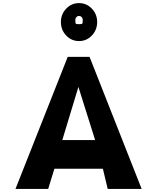

<svg xmlns="http://www.w3.org/2000/svg" viewBox="-20 -1217 1014 1239"><path d="M373 -1075Q373 -1125 407 -1161Q441 -1197 490 -1197Q539 -1197 573 -1161Q607 -1125 607 -1075Q607 -1024 573 -988Q539 -952 490 -952Q441 -952 407 -988Q373 -1024 373 -1075ZM514 -1088Q514 -1099 507 -1106.5Q500 -1114 490 -1114Q480 -1114 473 -1106.5Q466 -1099 466 -1088Q466 -1068 469 -1064.5Q472 -1061 490 -1061Q508 -1061 511 -1064.5Q514 -1068 514 -1088ZM80 2 417 -850H558L894 2H675L644 -128H331L291 2ZM382 -313H594L486 -656Z"/></svg>

Font: OpenDyslexic
Style: Bold
Weight: 800
Designer: Abbie Gonzalez
Version: Version 0.920;hotconv 1.0.109;makeotfexe 2.5.65596